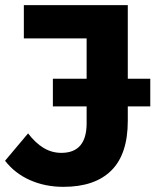

<svg xmlns="http://www.w3.org/2000/svg" viewBox="-36 -720 609 752"><path d="M212.3 11.8Q141.1 11.8 81.8 -14.4Q22.4 -40.6 -16.2 -90.4L74 -197.6Q102.6 -160 134.8 -140.6Q166.9 -121.3 204.3 -121.3Q303.3 -121.3 303.3 -237.3V-569.7H57.4V-700H464.5V-246.5Q464.5 -116.3 400.1 -52.3Q335.8 11.8 212.3 11.8ZM171.1 -303.3V-411.5H552.6V-303.3Z"/></svg>

Font: Montserrat Thin
Style: Regular
Weight: 100
Designer: Julieta Ulanovsky
Foundry: Julieta Ulanovsky
Version: Version 9.000